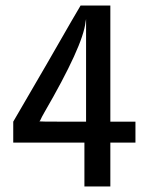

<svg xmlns="http://www.w3.org/2000/svg" viewBox="-20 -676 540 696"><path d="M271 -654 272 -656H380V-235H471V-159H380V0H286V-159H28V-235L149 -443Q269 -652 271 -654ZM292 -235V-607Q291 -602 290 -596Q281 -510 140 -267Q136 -260 132 -252.5Q128 -245 126 -240L123 -236Q123 -235 207 -235Z"/></svg>

Font: KaTeX_SansSerif
Style: Regular
Weight: 400
Version: Version 1.1; ttfautohint (v1.3)